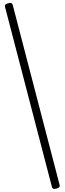

<svg xmlns="http://www.w3.org/2000/svg" viewBox="-20 -1197 436 1295"><path d="M361 75Q347 79 339.5 76Q332 73 330 63L14 -1150Q11 -1160 16.5 -1166Q22 -1172 35 -1175Q49 -1179 56.5 -1176Q64 -1173 66 -1163L382 50Q385 59 380 65Q375 71 361 75Z"/></svg>

Font: Playwrite FR Moderne ExtraLight
Style: Regular
Weight: 250
Version: Version 1.002